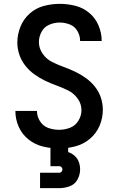

<svg xmlns="http://www.w3.org/2000/svg" viewBox="-20 -763 616 997"><path d="M287 8Q329 8 371 -3Q413 -14 446.5 -42Q480 -70 497 -110Q514 -150 514 -193Q514 -226 503.5 -257Q493 -288 472.5 -313.5Q452 -339 425.5 -358Q399 -377 369.5 -391Q340 -405 309.5 -416Q279 -427 250 -441.5Q221 -456 201.5 -484Q182 -512 182 -544Q182 -572 195.5 -597.5Q209 -623 235.5 -634.5Q262 -646 290 -646Q317 -646 342.5 -636Q368 -626 382 -602Q396 -578 396 -551V-550H508V-552Q508 -592 491.5 -631Q475 -670 443 -696.5Q411 -723 371 -733Q331 -743 290 -743Q248 -743 207 -732Q166 -721 134 -692.5Q102 -664 86 -624Q70 -584 70 -542Q70 -510 80.5 -479Q91 -448 111.5 -422Q132 -396 158.5 -377Q185 -358 214 -344Q243 -330 273.5 -319Q304 -308 333.5 -293.5Q363 -279 383 -251.5Q403 -224 403 -191Q403 -162 387 -136Q371 -110 343.5 -99.5Q316 -89 287 -89Q258 -89 231 -98.5Q204 -108 188 -133Q172 -158 172 -186V-187H60V-185Q60 -143 77.5 -104Q95 -65 128.5 -38.5Q162 -12 203.5 -2Q245 8 287 8ZM188 214H288Q316 214 342.5 204Q369 194 382.5 169Q396 144 396 117Q396 97 389.5 78.5Q383 60 368 46.5Q353 33 335 27Q334 27 334 27Q334 27 334 27V0H242V100H288Q295 100 299.5 105Q304 110 304 117Q304 124 299.5 129Q295 134 288 134H188Z"/></svg>

Font: Iosevka Sparkle Semibold
Style: Regular
Weight: 600
Designer: Belleve Invis
Foundry: Belleve Invis
Version: Version 4.5.0; ttfautohint (v1.8.3)